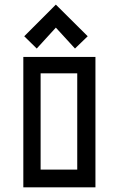

<svg xmlns="http://www.w3.org/2000/svg" viewBox="-20 -804 510 824"><path d="M154.3 -76.2H311.5V-489.3H154.3ZM80.1 0V-559.6H389.6V0ZM219.7 -784.2 356.4 -648.4 301.8 -595.7 219.7 -685.5 137.7 -595.7 84 -648.4Z"/></svg>

Font: Geo
Style: Regular
Weight: 500
Version: Version 001.2